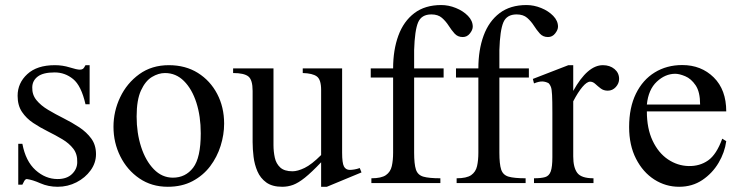

<svg xmlns="http://www.w3.org/2000/svg" viewBox="-20 -715 2886 750"><path d="M355 -112.8Q355 -78.6 334 -49.6Q313 -20.5 278.8 -2.9Q244.6 14.6 205.1 14.6Q168.9 14.6 137.9 1Q106.9 -12.7 85 -15.6Q79.1 -15.6 74.7 -7.8Q70.3 0 67.4 6.3H51.3V-153.3H67.4Q80.1 -85.4 118.9 -50.5Q157.7 -15.6 205.1 -15.6Q241.2 -15.6 261.5 -35.4Q281.7 -55.2 281.7 -81.5Q282.7 -112.8 266.4 -134Q250 -155.3 223.4 -171.1Q196.8 -187 166.7 -201.9Q136.7 -216.8 109.9 -234.6Q83 -252.4 65.9 -277.8Q48.8 -303.2 48.8 -340.8Q48.8 -390.6 86.7 -425.5Q124.5 -460.4 194.3 -460.4Q224.6 -460.4 252.4 -451.7Q280.3 -442.9 292 -442.9Q298.8 -442.9 303.5 -445.8Q308.1 -448.7 314 -460.4H330.1V-307.6H314Q297.4 -380.4 265.6 -406.2Q233.9 -432.1 193.4 -432.1Q148.4 -432.1 127.4 -416Q106.4 -399.9 106 -374Q105 -345.2 122.3 -324Q139.6 -302.7 168 -285.9Q196.3 -269 228.5 -252.9Q260.7 -236.8 289.6 -217.8Q318.4 -198.7 336.7 -173.6Q355 -148.4 355 -112.8Z M635.3 14.6Q572.3 14.6 524.4 -18.1Q476.6 -50.8 450 -104.2Q423.3 -157.7 423.3 -219.7Q423.3 -280.3 449.5 -335.2Q475.6 -390.1 524.2 -425.3Q572.8 -460.4 639.6 -460.4Q704.6 -460.4 752.9 -430.2Q801.3 -399.9 828.4 -348.1Q855.5 -296.4 855.5 -231.9Q855.5 -189 841.8 -145.3Q828.1 -101.6 800.8 -65.4Q773.4 -29.3 731.9 -7.3Q690.4 14.6 635.3 14.6ZM655.3 -21Q704.6 -21 734.4 -59.8Q764.2 -98.6 764.2 -194.3Q764.2 -260.7 747.1 -314Q730 -367.2 698.7 -398.4Q667.5 -429.7 624.5 -429.7Q599.1 -429.7 573.5 -414.3Q547.9 -398.9 530.8 -361.8Q513.7 -324.7 513.7 -259.8Q513.7 -195.8 531.2 -141.4Q548.8 -86.9 580.8 -54Q612.8 -21 655.3 -21Z M1392.1 -41.5 1256.8 14.6H1234.4V-81.1Q1196.8 -41.5 1171.1 -21Q1145.5 -0.5 1125 7.1Q1104.5 14.6 1082.5 14.6Q1043.5 14.6 1020.3 -2.2Q997.1 -19 985.6 -45.7Q974.1 -72.3 970.5 -102.5Q966.8 -132.8 966.8 -159.7V-359.9Q966.8 -403.3 950 -416.5Q933.1 -429.7 890.6 -429.7V-447.8H1048.3V-148.4Q1048.3 -122.6 1053.5 -99.1Q1058.6 -75.7 1074.7 -60.8Q1090.8 -45.9 1122.6 -45.9Q1142.6 -45.9 1169.9 -59.1Q1197.3 -72.3 1234.4 -109.4V-363.8Q1234.4 -404.3 1217.5 -416.5Q1200.7 -428.7 1162.6 -429.7V-447.8H1316.4V-118.7Q1316.4 -78.6 1323.5 -64.9Q1330.6 -51.3 1346.7 -51.3Q1353.5 -51.3 1364 -53Q1374.5 -54.7 1385.3 -58.6Z M1430.7 0V-18.6Q1469.7 -18.6 1487.5 -31Q1505.4 -43.5 1510.5 -66.2Q1515.6 -88.9 1515.6 -118.7V-412.1H1428.2V-447.8H1515.6Q1515.6 -520 1536.1 -575.9Q1556.6 -631.8 1598.4 -663.6Q1640.1 -695.3 1703.6 -695.3Q1732.4 -695.3 1760.7 -683.8Q1789.1 -672.4 1807.9 -653.1Q1826.7 -633.8 1826.7 -610.8Q1826.7 -598.6 1815.7 -584.5Q1804.7 -570.3 1787.6 -570.3Q1768.1 -570.3 1755.9 -583.7Q1743.7 -597.2 1732.7 -614.5Q1721.7 -631.8 1706.3 -645.3Q1690.9 -658.7 1665 -658.7Q1626.5 -658.7 1613.3 -627.7Q1600.1 -596.7 1597.7 -519.5V-447.8H1712.9V-412.1H1597.7V-118.7Q1597.7 -74.2 1604.7 -52.7Q1611.8 -31.2 1633.8 -24.9Q1655.8 -18.6 1700.2 -18.6V0Z M1763.7 0V-18.6Q1802.7 -18.6 1820.6 -31Q1838.4 -43.5 1843.5 -66.2Q1848.6 -88.9 1848.6 -118.7V-412.1H1761.2V-447.8H1848.6Q1848.6 -520 1869.1 -575.9Q1889.6 -631.8 1931.4 -663.6Q1973.1 -695.3 2036.6 -695.3Q2065.4 -695.3 2093.8 -683.8Q2122.1 -672.4 2140.9 -653.1Q2159.7 -633.8 2159.7 -610.8Q2159.7 -598.6 2148.7 -584.5Q2137.7 -570.3 2120.6 -570.3Q2101.1 -570.3 2088.9 -583.7Q2076.7 -597.2 2065.7 -614.5Q2054.7 -631.8 2039.3 -645.3Q2023.9 -658.7 1998 -658.7Q1959.5 -658.7 1946.3 -627.7Q1933.1 -596.7 1930.7 -519.5V-447.8H2045.9V-412.1H1930.7V-118.7Q1930.7 -74.2 1937.7 -52.7Q1944.8 -31.2 1966.8 -24.9Q1988.8 -18.6 2033.2 -18.6V0Z M2335 -460.4Q2362.3 -460.4 2380.4 -445.3Q2398.4 -430.2 2398.4 -406.7Q2398.4 -389.2 2385.5 -375Q2372.6 -360.8 2354 -360.8Q2337.9 -360.8 2326.4 -369.6Q2314.9 -378.4 2305.4 -387.2Q2295.9 -396 2285.2 -396Q2272.5 -396 2255.1 -375.5Q2237.8 -355 2219.2 -319.3V-104Q2219.2 -61 2234.9 -39.8Q2250.5 -18.6 2298.3 -18.6V0H2065.9V-18.6Q2093.8 -18.6 2109.4 -23.2Q2125 -27.8 2131.3 -45.4Q2137.7 -63 2137.7 -101.1V-274.4Q2137.7 -321.8 2136.5 -344.2Q2135.3 -366.7 2132.1 -375.2Q2128.9 -383.8 2123.5 -389.6Q2112.3 -396 2099.4 -396.7Q2086.4 -397.5 2065.9 -389.2L2061.5 -406.7L2200.2 -460.4H2219.2V-359.9Q2274.9 -460.4 2335 -460.4Z M2801.3 -173.3 2816.9 -163.6Q2811 -119.6 2786.9 -78.9Q2762.7 -38.1 2723.4 -11.7Q2684.1 14.6 2632.8 14.6Q2580.1 14.6 2535.6 -13.9Q2491.2 -42.5 2464.4 -95Q2437.5 -147.5 2437.5 -218.8Q2437.5 -294.9 2464.1 -349.1Q2490.7 -403.3 2537.6 -432.1Q2584.5 -460.9 2645 -460.9Q2719.2 -460.9 2768.1 -412.6Q2816.9 -364.3 2816.9 -279.8H2506.8Q2506.8 -212.9 2529.3 -165.3Q2551.8 -117.7 2589.1 -92.5Q2626.5 -67.4 2669.9 -66.4Q2713.4 -65.4 2746.1 -88.4Q2778.8 -111.3 2801.3 -173.3ZM2506.8 -306.6H2714.8Q2714.8 -356 2697.3 -381.8Q2679.7 -407.7 2656.7 -417.2Q2633.8 -426.8 2617.7 -426.8Q2578.6 -426.8 2545.7 -396Q2512.7 -365.2 2506.8 -306.6Z"/></svg>

Font: Awami Nastaliq
Style: Regular
Weight: 400
Designer: Peter Martin, SIL International
Foundry: SIL International
Version: Version 3.100